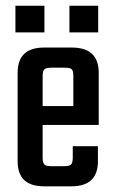

<svg xmlns="http://www.w3.org/2000/svg" viewBox="-20 -655 398 675"><path d="M325.2 -634.8V-541H224.1V-634.8ZM136.2 -634.8V-541H34.2V-634.8ZM129.9 -282.2H237.8V-388.2Q237.8 -405.8 232.2 -411.4Q226.6 -417 209 -417H160.2Q142.1 -417 136 -411.1Q129.9 -405.3 129.9 -388.2ZM134.8 -487.8H232.9Q327.1 -487.8 327.1 -398.9V-215.8H129.9V-100.1Q129.9 -83 136 -76.9Q142.1 -70.8 160.2 -70.8H206.1Q224.1 -70.8 230 -76.9Q235.8 -83 235.8 -101.1V-141.1H324.2V-87.9Q324.2 0 231 0H134.8Q42 0 42 -87.9V-398.9Q42 -487.8 134.8 -487.8Z"/></svg>

Font: Teko
Style: Regular
Weight: 400
Designer: Manushi Parikh, Jonny Pinhorn
Foundry: Indian Type Foundry
Version: Version 2.000;PS 1.0;hotconv 1.0.79;makeotf.lib2.5.61930